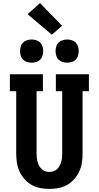

<svg xmlns="http://www.w3.org/2000/svg" viewBox="-20 -1216 640 1244"><path d="M300 8Q270 8 240.5 2.5Q211 -3 185 -18Q159 -33 139 -55.5Q119 -78 106.5 -105Q94 -132 89.5 -161.5Q85 -191 85 -221V-625H44V-735H258V-625H217V-221Q217 -207 218.5 -193.5Q220 -180 223.5 -167Q227 -154 233.5 -142Q240 -130 250 -120.5Q260 -111 273 -106.5Q286 -102 300 -102Q314 -102 327 -106.5Q340 -111 350 -120.5Q360 -130 366.5 -142Q373 -154 376.5 -167Q380 -180 381.5 -193.5Q383 -207 383 -221V-625H342V-735H556V-625H515V-221Q515 -191 510.5 -161.5Q506 -132 493.5 -105Q481 -78 461 -55.5Q441 -33 415 -18Q389 -3 359.5 2.5Q330 8 300 8ZM415 -810Q400 -810 385 -814.5Q370 -819 359.5 -829.5Q349 -840 344.5 -855Q340 -870 340 -885Q340 -900 344.5 -915Q349 -930 359.5 -940.5Q370 -951 385 -955.5Q400 -960 415 -960Q430 -960 445 -955.5Q460 -951 470.5 -940.5Q481 -930 485.5 -915Q490 -900 490 -885Q490 -870 485.5 -855Q481 -840 470.5 -829.5Q460 -819 445 -814.5Q430 -810 415 -810ZM185 -810Q170 -810 155 -814.5Q140 -819 129.5 -829.5Q119 -840 114.5 -855Q110 -870 110 -885Q110 -900 114.5 -915Q119 -930 129.5 -940.5Q140 -951 155 -955.5Q170 -960 185 -960Q200 -960 215 -955.5Q230 -951 240.5 -940.5Q251 -930 255.5 -915Q260 -900 260 -885Q260 -870 255.5 -855Q251 -840 240.5 -829.5Q230 -819 215 -814.5Q200 -810 185 -810ZM316 -991 159 -1124 239 -1196 382 -1049Z"/></svg>

Font: Iosevka HT Extrabold Extended
Style: Regular
Weight: 800
Width: 7
Monospace: yes
Designer: Belleve Invis
Foundry: Belleve Invis
Version: Version 32.3.0; ttfautohint (v1.8.4)